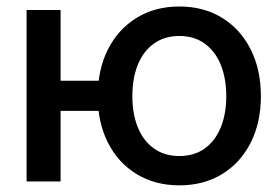

<svg xmlns="http://www.w3.org/2000/svg" viewBox="-20 -553 851 585"><path d="M61 0V-522.5H164.6V0ZM138.2 -215.3V-307.1H320.8V-215.3ZM526.4 11.7Q452.1 11.7 396 -22.7Q339.8 -57.1 308.8 -118.4Q277.8 -179.7 277.8 -259.8Q277.8 -340.8 308.8 -402.3Q339.8 -463.9 396 -498.5Q452.1 -533.2 526.4 -533.2Q601.1 -533.2 657 -498.5Q712.9 -463.9 743.9 -402.3Q774.9 -340.8 774.9 -259.8Q774.9 -179.7 743.9 -118.4Q712.9 -57.1 657 -22.7Q601.1 11.7 526.4 11.7ZM526.4 -77.6Q571.8 -77.6 603.8 -100.6Q635.7 -123.5 652.6 -164.8Q669.4 -206.1 669.4 -259.8Q669.4 -314.5 652.6 -355.7Q635.7 -397 603.8 -420.2Q571.8 -443.4 526.4 -443.4Q481.4 -443.4 449.2 -420.4Q417 -397.5 400.1 -356.2Q383.3 -314.9 383.3 -259.8Q383.3 -205.6 400.1 -164.6Q417 -123.5 449 -100.6Q481 -77.6 526.4 -77.6Z"/></svg>

Font: Inter 28pt Medium
Style: Regular
Weight: 500
Designer: Rasmus Andersson
Foundry: rsms
Version: Version 4.001;git-66647c0bb